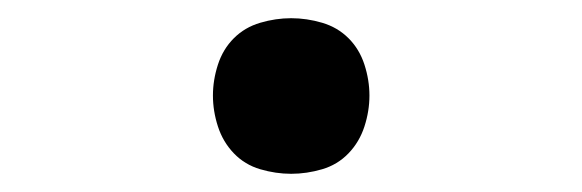

<svg xmlns="http://www.w3.org/2000/svg" viewBox="-20 -183 640 211"><path d="M300 8Q283 8 266 3Q249 -2 237 -14.5Q225 -27 219.5 -44Q214 -61 214 -78Q214 -95 219.5 -112Q225 -129 237 -141Q249 -153 266 -158Q283 -163 300 -163Q317 -163 334 -158Q351 -153 363 -141Q375 -129 380.5 -112Q386 -95 386 -78Q386 -61 380.5 -44Q375 -27 363 -14.5Q351 -2 334 3Q317 8 300 8Z"/></svg>

Font: Iosevka Fixed Curly Md Ex
Style: Regular
Weight: 500
Width: 7
Monospace: yes
Designer: Belleve Invis
Foundry: Belleve Invis
Version: Version 30.1.2